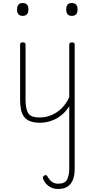

<svg xmlns="http://www.w3.org/2000/svg" viewBox="-20 -795 645 1270"><path d="M364 455Q328 455 302 436Q276 417 265 388Q264 382 264.5 376.5Q265 371 271 367Q280 362 285 363.5Q290 365 294 372Q305 393 322 406.5Q339 420 365 420Q410 420 424 392.5Q438 365 438 320V-91Q424 -70 405.5 -50.5Q387 -31 362.5 -16Q338 -1 307.5 8Q277 17 239 17Q200 16 175 5Q150 -6 136.5 -26.5Q123 -47 118 -74.5Q113 -102 113 -136V-500Q113 -508 117 -511.5Q121 -515 130 -515Q140 -515 144.5 -511.5Q149 -508 149 -500V-136Q149 -75 166.5 -46.5Q184 -18 241 -18Q279 -18 311 -30Q343 -42 368 -61.5Q393 -81 410.5 -105Q428 -129 438 -153V-500Q438 -508 442.5 -511.5Q447 -515 456 -515Q466 -515 470 -511.5Q474 -508 474 -500V323Q474 362 463 392Q452 422 428 438.5Q404 455 364 455ZM130 -690Q111 -690 102 -700.5Q93 -711 93 -733Q93 -754 102 -764.5Q111 -775 130 -775Q149 -775 158.5 -764.5Q168 -754 168 -733Q168 -711 158.5 -700.5Q149 -690 130 -690ZM455 -690Q436 -690 427 -700.5Q418 -711 418 -733Q418 -754 427 -764.5Q436 -775 455 -775Q474 -775 483.5 -764.5Q493 -754 493 -733Q493 -711 483.5 -700.5Q474 -690 455 -690Z"/></svg>

Font: Playwrite US Modern Thin
Style: Regular
Weight: 250
Designer: Veronika Burian, José Scaglione
Foundry: TypeTogether
Version: Version 1.003